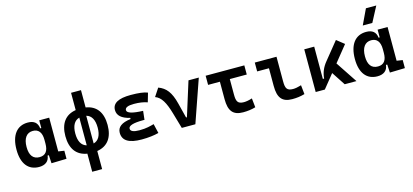

<svg xmlns="http://www.w3.org/2000/svg" viewBox="-77 -1409 4841 2248"><g transform="rotate(-15 2344.0 -285.0)"><path d="M234.4 9.8C307.6 9.8 356.4 -24.9 363.3 -93.8H378.4L384.3 4.9L567.4 0V-97.7L496.1 -108.4V-517.6H375.5V-423.8H362.3C354.5 -493.2 313.5 -527.3 237.8 -527.3C105 -527.3 29.3 -427.7 29.3 -253.9C29.3 -84 104 9.8 234.4 9.8ZM375.5 -235.4C375.5 -147.5 342.3 -100.1 269 -100.1C191.4 -100.1 151.4 -151.9 151.4 -253.9C151.4 -358.4 194.3 -417.5 270 -417.5C338.9 -417.5 375.5 -370.1 375.5 -282.2Z M818.8 224.6H939V5.4C1066.9 -15.1 1134.8 -106 1134.8 -258.8C1134.8 -411.6 1066.9 -502.4 939 -522.9V-732.4H818.8V-522.9C690.9 -502.4 623 -411.6 623 -258.8C623 -106 690.9 -15.1 818.8 5.4ZM836.9 -90.8C775.4 -107.4 743.2 -164.6 743.2 -258.8C743.2 -353 775.4 -410.2 836.9 -426.8ZM920.9 -426.8C982.4 -410.2 1014.6 -353 1014.6 -258.8C1014.6 -164.6 982.4 -107.4 920.9 -90.8Z M1477.5 9.8C1561 9.8 1631.3 0.5 1684.6 -13.7L1657.7 -127.9C1614.7 -116.7 1564.5 -101.1 1481.4 -101.1C1408.7 -101.1 1372.1 -117.2 1372.1 -148.9C1372.1 -185.5 1432.1 -204.1 1551.8 -204.1H1567.4L1579.1 -310.1C1450.7 -314.5 1386.7 -334 1386.7 -369.6C1386.7 -400.9 1423.3 -416.5 1496.1 -416.5C1557.6 -416.5 1610.8 -408.7 1657.7 -392.1L1689.5 -501.5C1647.5 -519 1580.1 -527.3 1485.4 -527.3C1336.4 -527.3 1262.7 -486.3 1262.7 -403.8C1262.7 -337.4 1312 -293 1412.1 -269.5V-255.4C1302.2 -242.2 1248 -201.2 1248 -131.8C1248 -36.6 1323.7 9.8 1477.5 9.8Z M1964.8 0H2129.4L2309.6 -517.6H2184.6L2055.2 -105H2044.9L1998.5 -288.1C1962.9 -428.2 1911.1 -493.7 1820.3 -527.3L1755.9 -429.7C1828.1 -403.8 1870.1 -326.7 1909.7 -190.4Z M2707 9.8C2759.8 9.8 2808.1 3.9 2858.4 -10.7L2846.7 -121.1C2807.1 -108.4 2772.9 -102.5 2746.1 -102.5C2669.9 -102.5 2655.8 -137.7 2655.8 -219.7V-406.7H2861.3V-517.6H2392.6V-406.7H2535.6V-195.3C2535.6 -51.8 2585.4 9.8 2707 9.8Z M3302.7 9.8C3357.4 9.8 3402.3 3.9 3454.1 -10.7L3442.4 -121.1C3400.9 -108.4 3370.1 -102.5 3341.8 -102.5C3265.6 -102.5 3251.5 -137.7 3251.5 -219.7V-517.6H2988.3V-410.2H3131.3V-195.3C3131.3 -51.8 3181.2 9.8 3302.7 9.8Z M3587.9 0H3698.7L3831.5 -164.6L3939.5 0H4082L3909.2 -260.3L4065.9 -454.6L3974.1 -527.3L3801.8 -314.5C3754.4 -256.8 3729 -193.8 3724.1 -126.5H3708.5V-517.6H3587.9Z M4335.9 9.8C4409.2 9.8 4458 -24.9 4464.8 -93.8H4480L4485.8 4.9L4668.9 0V-97.7L4597.7 -108.4V-517.6H4477.1V-423.8H4463.9C4456.1 -493.2 4415 -527.3 4339.4 -527.3C4206.5 -527.3 4130.9 -427.7 4130.9 -253.9C4130.9 -84 4205.6 9.8 4335.9 9.8ZM4477.1 -235.4C4477.1 -147.5 4443.8 -100.1 4370.6 -100.1C4293 -100.1 4252.9 -151.9 4252.9 -253.9C4252.9 -358.4 4295.9 -417.5 4371.6 -417.5C4440.4 -417.5 4477.1 -370.1 4477.1 -282.2ZM4321.8 -609.4H4437.5L4535.2 -794.9H4409.7Z"/></g></svg>

Font: Cascadia Mono SemiBold
Style: Regular
Weight: 600
Monospace: yes
Designer: Aaron Bell
Foundry: Saja Typeworks
Version: Version 2404.023